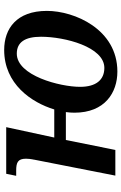

<svg xmlns="http://www.w3.org/2000/svg" viewBox="153 -740 596 943"><g transform="rotate(-90 451.5 -268.0)"><path d="M572 10C780 10 870 -201 870 -336C870 -485 783 -546 678 -546C511 -546 420 -412 386 -300H248L299 -536H70L60 -487H86C125 -487 144 -479 144 -439C144 -416 138 -396 139 -397L61 0H187L236 -243H373C371 -228 370 -214 370 -201C370 -51 469 10 572 10ZM590 -54C531 -54 497 -95 497 -173C497 -272 552 -484 660 -484C716 -484 743 -444 743 -365C743 -248 693 -54 590 -54Z"/></g></svg>

Font: Noto Serif Semi
Style: Italic
Weight: 600
Italic angle: -12°
Designer: Monotype Design Team
Foundry: Monotype Imaging Inc.
Version: Version 1.901